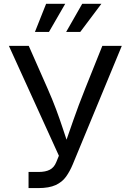

<svg xmlns="http://www.w3.org/2000/svg" viewBox="-20 -962 668 982"><path d="M126 0V-82.5H176.8Q212.9 -82.5 234.9 -94Q256.8 -105.5 267.6 -132.3L281.2 -165.5L25.4 -727.5H127L222.7 -510.7Q248.5 -452.1 267.1 -402.3Q285.6 -352.5 301 -305.7Q316.4 -258.8 333 -209.5H307.1Q330.1 -274.9 355.2 -347.7Q380.4 -420.4 416.5 -510.7L503.4 -727.5H603L351.6 -120.1Q336.9 -85 317.4 -57.9Q297.9 -30.8 264.4 -15.4Q231 0 175.3 0ZM230.5 -798.8H158.7L215.8 -942.4H313.5ZM390.6 -798.8H318.4L400.4 -942.4H498.5Z"/></svg>

Font: Inter Variable
Style: Regular
Weight: 400
Designer: Rasmus Andersson
Foundry: rsms
Version: Version 4.001;git-9221beed3